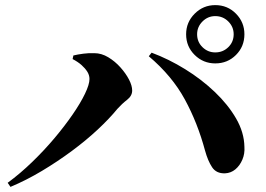

<svg xmlns="http://www.w3.org/2000/svg" viewBox="-20 -785 1040 751"><path d="M822 -537Q775 -537 741.5 -570Q708 -603 708 -651Q708 -698 741.5 -731.5Q775 -765 822 -765Q870 -765 903 -731.5Q936 -698 936 -651Q936 -603 903 -570Q870 -537 822 -537ZM10 -70Q59 -106 106 -151.5Q153 -197 193 -244.5Q233 -292 264 -337Q295 -382 312.5 -418.5Q330 -455 330 -476Q330 -491 321.5 -504.5Q313 -518 299 -530.5Q285 -543 264 -554L267 -568Q283 -572 306 -575Q329 -578 349 -577Q377 -577 403.5 -561Q430 -545 451 -521.5Q472 -498 484.5 -474Q497 -450 497 -431Q497 -410 477 -394.5Q457 -379 439 -359Q408 -321 362.5 -278.5Q317 -236 261 -194.5Q205 -153 144 -116.5Q83 -80 21 -54ZM860 -107Q826 -106 809.5 -131Q793 -156 782 -196Q753 -304 703 -396Q653 -488 562 -565L573 -579Q640 -554 704 -514.5Q768 -475 820 -425.5Q872 -376 903.5 -321.5Q935 -267 936 -211Q938 -184 928 -160.5Q918 -137 900.5 -122.5Q883 -108 860 -107ZM822 -580Q852 -580 873 -600.5Q894 -621 894 -651Q894 -680 873 -701Q852 -722 822 -722Q793 -722 772 -701Q751 -680 751 -651Q751 -621 772 -600.5Q793 -580 822 -580Z"/></svg>

Font: Noto Serif HK ExtraLight ExtraBold
Style: Regular
Weight: 800
Version: Version 2.003-H1;hotconv 1.1.1;makeotfexe 2.6.0